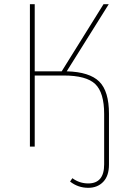

<svg xmlns="http://www.w3.org/2000/svg" viewBox="-20 -701 607 918"><path d="M299 -360Q408 -357 454.5 -311Q501 -265 501 -157V86Q501 140 473.5 168.5Q446 197 402 197Q353 197 315 167L326 151Q360 176 402 176Q478 176 478 85V-156Q478 -258 435.5 -299Q393 -340 284 -340H146V0H123V-681H146V-360H275L475 -681H500Z"/></svg>

Font: FiraGO Thin
Style: Regular
Weight: 100
Designer: bBox Type
Foundry: bBox Type GmbH
Version: Version 1.001;PS 001.001;hotconv 1.0.88;makeotf.lib2.5.64775